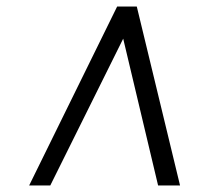

<svg xmlns="http://www.w3.org/2000/svg" viewBox="-20 -768 654 586"><path d="M69 -202 337.5 -748H397.5L529.5 -202H462.5L356 -650L133.5 -202Z"/></svg>

Font: Merriweather 96pt SemiBold
Style: Italic
Weight: 600
Italic angle: -7.8°
Version: Version 2.101